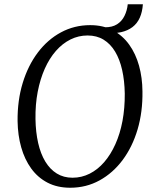

<svg xmlns="http://www.w3.org/2000/svg" viewBox="-20 -871 725 901"><path d="M309.5 10Q249 10 203.2 -13.8Q157.5 -37.5 126.5 -80.2Q95.5 -123 79.5 -179.8Q63.5 -236.5 62.5 -302.5Q61.5 -399.5 86.5 -481.5Q111.5 -563.5 157.5 -624.5Q203.5 -685.5 266.2 -719.2Q329 -753 403 -753Q464.5 -753 510.2 -728.5Q556 -704 586.5 -661.2Q617 -618.5 632.5 -562.5Q648 -506.5 648.5 -442.5Q650 -346.5 625.8 -264.2Q601.5 -182 555.8 -120.5Q510 -59 447.2 -24.5Q384.5 10 309.5 10ZM320.5 -37Q363 -37 400.8 -56Q438.5 -75 469 -110.2Q499.5 -145.5 521.5 -194.5Q543.5 -243.5 554.8 -303.5Q566 -363.5 565.5 -431.5Q564.5 -492.5 553.2 -542.5Q542 -592.5 520.2 -628.8Q498.5 -665 466.2 -684.8Q434 -704.5 391 -704.5Q348.5 -704.5 310.8 -685.8Q273 -667 242.5 -632.2Q212 -597.5 190.2 -548.8Q168.5 -500 157 -440.5Q145.5 -381 146.5 -312.5Q147.5 -251 159 -200.2Q170.5 -149.5 192.5 -113Q214.5 -76.5 246.5 -56.8Q278.5 -37 320.5 -37ZM579.5 -851H650.5Q648 -815 636 -788Q624 -761 601.8 -744Q579.5 -727 548.2 -720Q517 -713 476.5 -717.5L471 -743Q506.5 -742.5 529.2 -757Q552 -771.5 564.2 -796.5Q576.5 -821.5 579.5 -851Z"/></svg>

Font: Merriweather 24pt Light
Style: Italic
Weight: 300
Italic angle: -7.8°
Version: Version 2.101